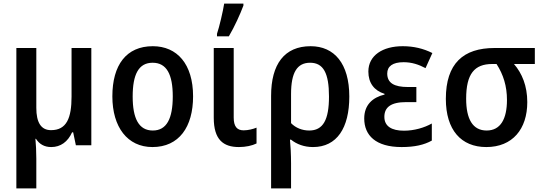

<svg xmlns="http://www.w3.org/2000/svg" viewBox="-20 -808 3016 1068"><path d="M488 -541H378V-271C378 -152 351 -84 264 -84C208 -84 182 -127 182 -208V-541H71V240H182V75C182 36 180 -7 177 -36H180C199 -6 227 10 265 10C317 10 357 -19 381 -72H387L402 0H488Z M1054 -272C1054 -452 965 -551 830 -551C683 -551 605 -447 605 -272C605 -101 689 10 828 10C976 10 1054 -102 1054 -272ZM718 -271C718 -394 751 -459 829 -459C907 -459 941 -394 941 -272C941 -148 907 -82 830 -82C752 -82 718 -149 718 -271Z M1187 -606H1253C1285 -660 1316 -729 1334 -777V-788H1227C1221 -748 1200 -658 1187 -620ZM1280 -541H1169V-153C1169 -31 1222 10 1309 10C1347 10 1383 2 1407 -10V-98C1388 -90 1360 -83 1335 -83C1298 -83 1280 -105 1280 -154Z M1923 -271C1923 -455 1839 -551 1708 -551C1562 -551 1488 -451 1488 -275V240H1599V101C1599 52 1596 -2 1593 -31H1599C1630 -6 1672 10 1721 10C1854 10 1923 -96 1923 -271ZM1705 -459C1779 -459 1810 -401 1810 -271C1810 -141 1777 -82 1700 -82C1662 -82 1625 -96 1599 -123V-285C1599 -405 1633 -459 1705 -459Z M2296 -324H2249C2173 -324 2134 -346 2134 -399C2134 -439 2164 -462 2225 -462C2271 -462 2309 -449 2347 -429L2385 -513C2335 -538 2281 -551 2220 -551C2109 -551 2029 -500 2029 -410C2029 -347 2061 -304 2119 -286V-282C2052 -266 2006 -224 2006 -149C2006 -55 2070 10 2214 10C2286 10 2339 -2 2382 -26V-121C2341 -98 2285 -81 2227 -81C2158 -81 2118 -106 2118 -158C2118 -211 2154 -240 2239 -240H2296Z M2913 -240C2913 -330 2884 -400 2839 -452H2955V-541H2731C2557 -541 2460 -455 2460 -258C2460 -85 2545 10 2685 10C2831 10 2913 -90 2913 -240ZM2573 -259C2573 -397 2619 -452 2718 -452H2742C2780 -393 2800 -329 2800 -252C2800 -146 2764 -82 2687 -82C2609 -82 2573 -146 2573 -259Z"/></svg>

Font: Noto Sans UI SemiCondensed Medium
Style: Regular
Weight: 500
Width: 4
Designer: Monotype Design Team
Foundry: Monotype Imaging Inc.
Version: Version 1.901